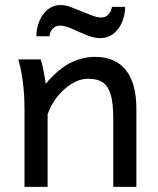

<svg xmlns="http://www.w3.org/2000/svg" viewBox="-20 -730 619 750"><path d="M422.4 -268.6Q422.4 -328.6 411.9 -362.1Q401.4 -395.5 380.4 -408.9Q359.4 -422.4 324.7 -422.4Q291 -422.4 258.5 -401.9Q226.1 -381.3 201.7 -349.4Q177.2 -317.4 166 -283.2V0H75.7V-300.3Q75.7 -365.2 68.4 -416.3Q61 -467.3 51.3 -498H139.2Q144 -484.4 149.7 -455.3Q155.3 -426.3 158.7 -402.8Q204.6 -457.5 251.7 -482.7Q298.8 -507.8 351.6 -507.8Q430.2 -507.8 471.4 -456.5Q512.7 -405.3 512.7 -305.2V0H422.4ZM215.8 -710.4Q231.4 -710.4 245.4 -706.1Q259.3 -701.7 284.2 -691.4L300.3 -685.1L312 -680.2Q338.9 -669.4 351.3 -665.5Q363.8 -661.6 376 -661.6Q392.6 -661.6 403.6 -673.6Q414.6 -685.5 417.5 -703.1H468.8Q468.8 -671.4 456.8 -643.3Q444.8 -615.2 422.9 -598.1Q400.9 -581.1 372.1 -581.1Q354 -581.1 335 -586.9Q315.9 -592.8 290.5 -604.5Q260.7 -618.7 244.1 -624.3Q227.5 -629.9 214.8 -629.9Q197.3 -629.9 186.3 -618.4Q175.3 -606.9 173.3 -588.4H122.1Q122.1 -618.7 133.5 -647Q145 -675.3 166.5 -692.9Q188 -710.4 215.8 -710.4Z"/></svg>

Font: Lesson One
Style: Regular
Weight: 400
Designer: But Ko, Victor Gaultney, Annie Olsen, Julie Remington, Don Collingsworth, Eric Hays, Becca Hirsbrunner
Version: Version 1.100